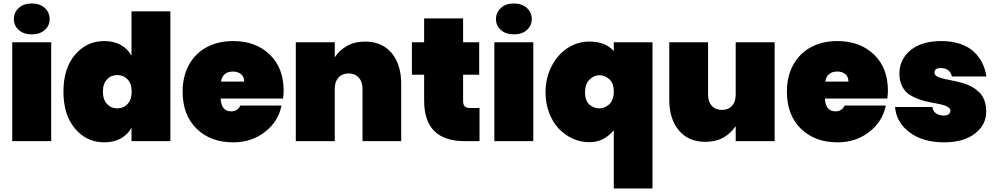

<svg xmlns="http://www.w3.org/2000/svg" viewBox="-20 -805 5682 1095"><path d="M49.8 0V-564H272V0ZM59.1 -695.8Q59.1 -733.9 86.9 -759.5Q114.7 -785.2 161.1 -785.2Q207.5 -785.2 235.4 -759.5Q263.2 -733.9 263.2 -695.8Q263.2 -658.7 235.1 -633.8Q207 -608.9 161.1 -608.9Q115.2 -608.9 87.2 -633.8Q59.1 -658.7 59.1 -695.8Z M574.7 -570.8Q629.9 -570.8 669.4 -548.3Q709 -525.9 730 -486.8V-740.2H951.7V0H730V-77.1Q709 -38.1 669.4 -15.6Q629.9 6.8 574.7 6.8Q474.1 6.8 408 -71.3Q341.8 -149.4 341.8 -282.2Q341.8 -415 408 -492.9Q474.1 -570.8 574.7 -570.8ZM707.8 -212.2Q731 -237.3 731 -282.2Q731 -327.1 707.8 -352.1Q684.6 -377 648.9 -377Q613.3 -377 590.1 -352.1Q566.9 -327.1 566.9 -282.2Q566.9 -237.3 590.1 -212.2Q613.3 -187 648.9 -187Q684.6 -187 707.8 -212.2Z M1309.6 -397Q1250 -397 1240.2 -339.8H1372.6Q1372.6 -367.7 1354.5 -382.3Q1336.4 -397 1309.6 -397ZM1585.4 -203.1Q1567.4 -111.8 1491 -52.5Q1414.6 6.8 1309.6 6.8Q1181.2 6.8 1101.3 -71Q1021.5 -148.9 1021.5 -282.2Q1021.5 -370.6 1058.3 -436.5Q1095.2 -502.4 1160.2 -536.6Q1225.1 -570.8 1309.6 -570.8Q1438 -570.8 1517.8 -494.4Q1597.7 -418 1597.7 -287.1Q1597.7 -268.1 1594.2 -243.2H1238.3Q1242.2 -169.9 1298.3 -169.9Q1335.4 -169.9 1350.6 -203.1Z M2047.4 0V-298.8Q2047.4 -339.4 2025.9 -362.8Q2004.4 -386.2 1968.3 -386.2Q1931.6 -386.2 1910.4 -362.8Q1889.2 -339.4 1889.2 -298.8V0H1667V-564H1889.2V-478Q1915.5 -518.6 1959 -543.2Q2002.4 -567.9 2062 -567.9Q2158.7 -567.9 2213.4 -502.7Q2268.1 -437.5 2268.1 -327.1V0Z M2398.9 -231V-378.9H2329.1V-564H2398.9V-700.2H2621.1V-564H2712.9V-378.9H2621.1V-227.1Q2621.1 -207.5 2630.9 -198.2Q2640.6 -189 2662.1 -189H2714.8V0H2630.9Q2398.9 0 2398.9 -231Z M2799.3 0V-564H3021.5V0ZM2808.6 -695.8Q2808.6 -733.9 2836.4 -759.5Q2864.3 -785.2 2910.6 -785.2Q2957 -785.2 2984.9 -759.5Q3012.7 -733.9 3012.7 -695.8Q3012.7 -658.7 2984.6 -633.8Q2956.5 -608.9 2910.6 -608.9Q2864.7 -608.9 2836.7 -633.8Q2808.6 -658.7 2808.6 -695.8Z M3091.3 -277.8Q3091.3 -360.4 3126 -427.5Q3160.6 -494.6 3217.3 -531.2Q3273.9 -567.9 3340.3 -567.9Q3385.7 -567.9 3419.7 -555.4Q3453.6 -543 3480.5 -514.2V-564H3701.2V270H3480.5V-62Q3450.2 -26.9 3416.7 -10.5Q3383.3 5.9 3340.3 5.9Q3290.5 5.9 3245.4 -14.9Q3200.2 -35.6 3166 -72Q3131.8 -108.4 3111.6 -162.1Q3091.3 -215.8 3091.3 -277.8ZM3480.5 -282.2Q3480.5 -330.6 3454.8 -353.3Q3429.2 -376 3398.4 -376Q3368.2 -376 3342.3 -351.3Q3316.4 -326.7 3316.4 -277.8Q3316.4 -252.4 3324.2 -233.6Q3332 -214.8 3345 -205.3Q3357.9 -195.8 3371.3 -191.4Q3384.8 -187 3398.4 -187Q3412.1 -187 3425.5 -192.1Q3439 -197.3 3451.7 -207.5Q3464.4 -217.8 3472.4 -237.3Q3480.5 -256.8 3480.5 -282.2Z M4397.9 -564V0H4175.8V-85.9Q4149.4 -45.4 4106 -20.8Q4062.5 3.9 4002.9 3.9Q3906.2 3.9 3851.6 -61.3Q3796.9 -126.5 3796.9 -236.8V-564H4018.1V-265.1Q4018.1 -224.6 4039.6 -201.4Q4061 -178.2 4097.2 -178.2Q4133.8 -178.2 4154.8 -201.4Q4175.8 -224.6 4175.8 -265.1V-564Z M4755.9 -397Q4696.3 -397 4686.5 -339.8H4818.8Q4818.8 -367.7 4800.8 -382.3Q4782.7 -397 4755.9 -397ZM5031.7 -203.1Q5013.7 -111.8 4937.3 -52.5Q4860.8 6.8 4755.9 6.8Q4627.4 6.8 4547.6 -71Q4467.8 -148.9 4467.8 -282.2Q4467.8 -370.6 4504.6 -436.5Q4541.5 -502.4 4606.4 -536.6Q4671.4 -570.8 4755.9 -570.8Q4884.3 -570.8 4964.1 -494.4Q5043.9 -418 5043.9 -287.1Q5043.9 -268.1 5040.5 -243.2H4684.6Q4688.5 -169.9 4744.6 -169.9Q4781.7 -169.9 4796.9 -203.1Z M5604.5 -168.9Q5604.5 -92.3 5539.6 -42.7Q5474.6 6.8 5364.3 6.8Q5244.1 6.8 5168 -49.8Q5091.8 -106.4 5084.5 -194.8H5297.4Q5300.8 -170.4 5318.6 -158.2Q5336.4 -146 5363.3 -146Q5379.9 -146 5390.1 -153.6Q5400.4 -161.1 5400.4 -171.9Q5400.4 -186.5 5384.3 -195.8Q5368.2 -205.1 5342.5 -210.4Q5316.9 -215.8 5285.9 -221.4Q5254.9 -227.1 5223.9 -237.8Q5192.9 -248.5 5167.2 -264.9Q5141.6 -281.2 5125.5 -312Q5109.4 -342.8 5109.4 -384.8Q5109.4 -465.3 5172.1 -518.1Q5234.9 -570.8 5349.6 -570.8Q5408.2 -570.8 5454.8 -555.2Q5501.5 -539.6 5532.2 -511.5Q5563 -483.4 5581.1 -447.8Q5599.1 -412.1 5605.5 -369.1H5408.7Q5404.3 -391.6 5387.7 -404.3Q5371.1 -417 5344.2 -417Q5309.6 -417 5309.6 -391.1Q5309.6 -379.9 5319.6 -372.3Q5329.6 -364.7 5346.7 -359.9Q5363.8 -355 5386 -350.8Q5408.2 -346.7 5432.6 -341.1Q5457 -335.4 5481.4 -327.9Q5505.9 -320.3 5528.1 -307.1Q5550.3 -293.9 5567.4 -276.4Q5584.5 -258.8 5594.5 -231.2Q5604.5 -203.6 5604.5 -168.9Z"/></svg>

Font: SVN-Poppins Black
Style: Regular
Weight: 900
Designer: Ninad Kale (Devanagari), Jonny Pinhorn (Latin)
Foundry: Indian Type Foundry
Version: Version 3.002 2017